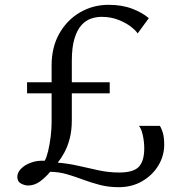

<svg xmlns="http://www.w3.org/2000/svg" viewBox="-20 -771 763 798"><path d="M473.5 7Q431 7 394.8 -2.5Q358.5 -12 325 -24.5Q291.5 -37 258.2 -46.8Q225 -56.5 188.5 -57Q170 -34.5 146.8 -17.2Q123.5 0 96.5 0Q83 0 67.5 -8Q52 -16 52 -36.5Q52 -53.5 67.2 -69.5Q82.5 -85.5 108.5 -95Q134.5 -104.5 166 -103Q173.5 -116 180 -143Q186.5 -170 190.5 -202.2Q194.5 -234.5 194.5 -262V-383H92.5V-429H194.5V-499Q194.5 -575.5 226.8 -632Q259 -688.5 313 -719.8Q367 -751 431 -751Q487.5 -751 530 -734.5Q572.5 -718 598.5 -695.5L552 -632Q546 -642.5 525.8 -658.8Q505.5 -675 473.5 -688Q441.5 -701 401.5 -701Q380.5 -701 358.8 -693.8Q337 -686.5 319 -667Q301 -647.5 289.8 -611.5Q278.5 -575.5 278.5 -518V-429H436V-383H278.5V-272Q278.5 -229 270 -196Q261.5 -163 248 -138Q234.5 -113 220 -95Q263.5 -91.5 306 -81.8Q348.5 -72 390.5 -63Q432.5 -54 475 -54Q535 -54 557.2 -78Q579.5 -102 579.5 -154Q579.5 -183 573.2 -210.5Q567 -238 557 -248H644Q651 -239 656.8 -219.2Q662.5 -199.5 662.5 -169.5Q662.5 -123.5 638.2 -83.2Q614 -43 571.2 -18Q528.5 7 473.5 7Z"/></svg>

Font: Merriweather 36pt Light
Style: Regular
Weight: 300
Designer: Eben Sorkin
Foundry: Eben Sorkin
Version: Version 2.100